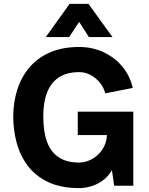

<svg xmlns="http://www.w3.org/2000/svg" viewBox="-20 -953 766 985"><path d="M386 12Q292 12 227 -19Q162 -50 122.5 -102.5Q83 -155 65.5 -220.5Q48 -286 48 -355Q48 -428 68.5 -492.5Q89 -557 130.5 -606.5Q172 -656 236 -684Q300 -712 386 -712Q454 -712 511.5 -685Q569 -658 608 -611Q647 -564 661 -502L520 -474Q513 -503 493 -528Q473 -553 445.5 -568Q418 -583 386 -583Q323 -583 282 -556Q241 -529 221.5 -478.5Q202 -428 202 -357Q202 -278 221.5 -225Q241 -172 282 -145.5Q323 -119 386 -119Q418 -119 449.5 -135.5Q481 -152 503.5 -183.5Q526 -215 529 -260H379V-380H664V0H566Q566 0 564 -12Q562 -24 560 -40Q558 -56 556 -68Q554 -80 554 -80Q535 -47 506.5 -26.5Q478 -6 446.5 3Q415 12 386 12ZM215 -763 337 -933H434L557 -763H436L352 -894H421L335 -763Z"/></svg>

Font: Inclusive Sans
Style: Regular
Weight: 400
Designer: Olivia King
Foundry: Olivia King
Version: Version 2.004